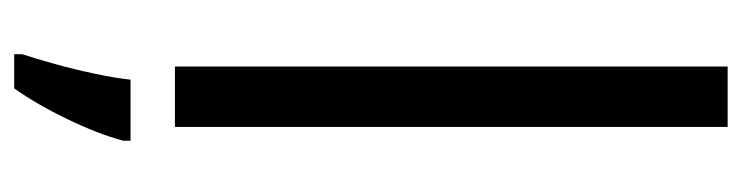

<svg xmlns="http://www.w3.org/2000/svg" viewBox="-398 -402 1021 264"><g transform="rotate(90 112.0 -269.5)"><path d="M154 0H71V-760H154ZM173 71Q164 105 143.5 147.5Q123 190 101 221H54V210Q60 192 67.5 165Q75 138 81 109.5Q87 81 89 61H173Z"/></g></svg>

Font: Noto Sans Thai Cond
Style: Regular
Weight: 400
Width: 3
Designer: Monotype Design Team
Foundry: Monotype Imaging Inc.
Version: Version 2.002; ttfautohint (v1.8.4.7-5d5b)